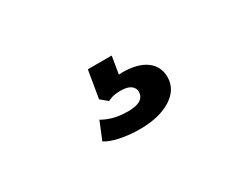

<svg xmlns="http://www.w3.org/2000/svg" viewBox="-42 -150 583 470"><g transform="rotate(-30 250.0 85.5)"><path d="M253.7 180.8Q226.4 180.8 200 175.6Q173.6 170.5 158.8 160.5L179.1 110.8Q189.9 117.8 208 123.2Q226.2 128.5 251.2 128.5Q297 128.5 297 98.9Q297 89.5 287.9 82.4Q278.8 75.3 258.8 75.3Q250.3 75.3 241.7 76.7Q233.1 78 222.6 83.3L203.3 67.4L216.3 -10H283.7L272.4 58.5L240.5 48.2Q251.5 43.4 262.9 41Q274.3 38.7 285 38.7Q328.3 38.7 352 55.9Q375.7 73.2 375.7 103.7Q375.7 138.7 342 159.8Q308.3 180.8 253.7 180.8Z"/></g></svg>

Font: Rokkitt SemiBold
Style: Regular
Weight: 600
Designer: Vernon Adams
Foundry: Vernon Adams
Version: Version 3.103